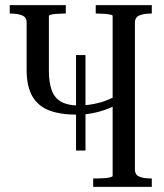

<svg xmlns="http://www.w3.org/2000/svg" viewBox="-20 -730 641 750"><path d="M344 0V-33H360Q374 -33 388 -34Q402 -35 411 -37.5Q420 -40 420 -43V-668Q420 -671 410.5 -673Q401 -675 387.5 -676Q374 -677 361 -677H354V-710H573V-677H568Q543 -677 525 -670Q507 -663 507 -641V-68Q507 -47 524.5 -40Q542 -33 567 -33H573V0ZM282 -282Q215 -282 171.5 -299Q128 -316 106 -354.5Q84 -393 84 -457V-642Q84 -663 66 -670Q48 -677 24 -677H18V-710H237V-677H229Q217 -677 203 -676Q189 -675 180 -673Q171 -671 171 -668V-453Q171 -408 182 -377.5Q193 -347 219 -332.5Q245 -318 286 -318Q327 -318 367 -328.5Q407 -339 446 -362V-326Q408 -305 366 -293.5Q324 -282 282 -282ZM277 -142V-515H314V-142Z"/></svg>

Font: Roboto Serif 120pt ExtraCondensed
Style: Regular
Weight: 400
Width: 2
Designer: Greg Gazdowicz
Foundry: Commercial Type
Version: Version 1.008